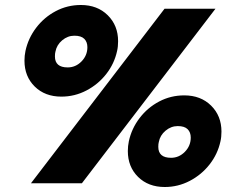

<svg xmlns="http://www.w3.org/2000/svg" viewBox="-20 -734 938 769"><path d="M78 -491Q78 -511 82 -530Q93 -581 125 -623Q157 -665 203.5 -689.5Q250 -714 304 -714Q370 -714 411.5 -673Q453 -632 453 -569Q453 -547 449 -530Q438 -479 405.5 -437.5Q373 -396 326 -371.5Q279 -347 226 -347Q160 -347 119 -387.5Q78 -428 78 -491ZM639 -699H843L308 0H104ZM330 -545Q330 -566 317.5 -578.5Q305 -591 278 -591Q251 -591 229 -572.5Q207 -554 202 -527Q200 -520 200 -508Q200 -464 251 -464Q283 -464 306.5 -488Q330 -512 330 -545ZM492 -129Q492 -149 496 -168Q507 -219 539 -261Q571 -303 617.5 -327.5Q664 -352 718 -352Q784 -352 825.5 -311Q867 -270 867 -207Q867 -185 863 -168Q852 -117 819.5 -75.5Q787 -34 740 -9.5Q693 15 640 15Q574 15 533 -25.5Q492 -66 492 -129ZM744 -183Q744 -204 731.5 -216.5Q719 -229 692 -229Q665 -229 643 -210.5Q621 -192 616 -165Q614 -158 614 -146Q614 -102 665 -102Q697 -102 720.5 -126Q744 -150 744 -183Z"/></svg>

Font: Prompt ExtraBold
Style: Italic
Weight: 800
Italic angle: -12°
Designer: Katatrad Team
Foundry: CadsonDemak
Version: Version 1.001